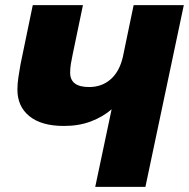

<svg xmlns="http://www.w3.org/2000/svg" viewBox="-20 -730 738 750"><path d="M352 0 416 -303Q381 -273 334.5 -255.5Q288 -238 230 -238Q142 -238 95 -276Q48 -314 48 -380Q48 -403 52 -429Q56 -455 60 -478L108 -710H304L264 -518Q260 -499 257 -481.5Q254 -464 254 -446Q254 -390 328 -390Q378 -390 412.5 -420.5Q447 -451 460 -508L502 -710H698L548 0Z"/></svg>

Font: Geist Black
Style: Italic
Weight: 900
Italic angle: -12°
Designer: Basement.studio, Andrés Briganti, Mateo Zaragoza
Foundry: Basement.studio, Vercel, Andrés Briganti, Guido Ferreyra, Mateo Zaragoza
Version: Version 1.500; ttfautohint (v1.8.4.7-5d5b)